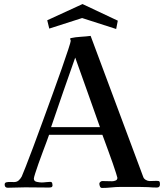

<svg xmlns="http://www.w3.org/2000/svg" viewBox="-20 -923 814 947"><path d="M473 -296Q442 -382 412 -468Q382 -554 351 -639Q321 -554 291 -468Q261 -382 232 -296ZM769 -14Q769 2 754 2Q744 2 732.5 1.5Q721 1 710 0Q688 -1 665.5 -1Q643 -1 620 -1Q609 -1 597.5 -1Q586 -1 574 -1Q552 -1 529 1.5Q506 4 483 4Q476 4 473 -3.5Q470 -11 470 -17Q470 -22 475 -26Q480 -30 484 -30L533 -29Q541 -29 550 -32.5Q559 -36 559 -46Q559 -48 552.5 -68.5Q546 -89 536 -118Q526 -147 515 -176.5Q504 -206 496 -228.5Q488 -251 485 -258H222Q219 -249 210.5 -226Q202 -203 191 -174Q180 -145 170 -116.5Q160 -88 153.5 -67.5Q147 -47 147 -42Q147 -29 161.5 -26Q176 -23 185 -23Q196 -23 206.5 -24.5Q217 -26 227 -26Q236 -26 237.5 -19.5Q239 -13 239 -6Q237 0 232 1Q227 2 222 2Q193 2 163 1.5Q133 1 104 1Q82 1 60.5 2Q39 3 18 3Q3 3 3 -13Q3 -22 12 -24Q21 -26 32.5 -25.5Q44 -25 49 -25Q63 -25 72 -33Q81 -41 87 -52Q91 -61 106.5 -100Q122 -139 144 -198Q166 -257 191 -325.5Q216 -394 240.5 -461.5Q265 -529 285 -586Q305 -643 317 -680Q329 -717 329 -722Q329 -724 327.5 -726.5Q326 -729 326 -731Q326 -734 329 -735Q352 -740 378 -741.5Q404 -743 427 -746L687 -49Q690 -41 699.5 -35.5Q709 -30 718 -30Q727 -30 735.5 -30.5Q744 -31 753 -31Q764 -31 766.5 -27.5Q769 -24 769 -14ZM561 -821 553 -780 385 -834 223 -782 213 -823 387 -903Z"/></svg>

Font: Kaisei Decol Medium
Style: Regular
Weight: 500
Designer: Font-Kai, 金井和夫
Foundry: KAZUO KANAI
Version: Version 5.003